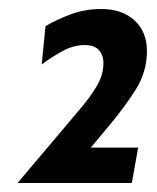

<svg xmlns="http://www.w3.org/2000/svg" viewBox="-20 -792 349 426"><path d="M19 -386 152.5 -544Q178.5 -574 194 -599.8Q209.5 -625.5 209.5 -652Q209.5 -670 199.2 -681Q189 -692 168 -692Q143.5 -692 119.8 -679.2Q96 -666.5 72.5 -649L81 -734Q107.5 -749.5 138.5 -760.8Q169.5 -772 204 -772Q251.5 -772 278.8 -746.5Q306 -721 306 -679Q306 -632.5 281 -593Q256 -553.5 222 -513L125 -397L120 -464.5H286.5L272.5 -386Z"/></svg>

Font: Cabin SemiCondensedSemiBold
Style: Italic
Weight: 600
Width: 4
Italic angle: -10°
Designer: Pablo Impallari
Foundry: Pablo Impallari. http://www.impallari.com Igino Marini. http://www.ikern.com
Version: Version 3.001